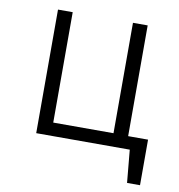

<svg xmlns="http://www.w3.org/2000/svg" viewBox="-78 -609 770 824"><g transform="rotate(10 307.5 -197.5)"><path d="M499.5 -538.5V-55.9H586.2V142.6H529.7L516.4 0H108.7V-538.5H172.8V-57.4H435.4V-538.5Z"/></g></svg>

Font: Fira Code Fixed Light
Style: Regular
Weight: 300
Monospace: yes
Designer: Carrois Corporate, Edenspiekermann AG, Nikita Prokopov
Foundry: Carrois Corporate, Edenspiekermann AG, Nikita Prokopov
Version: Version 5.002